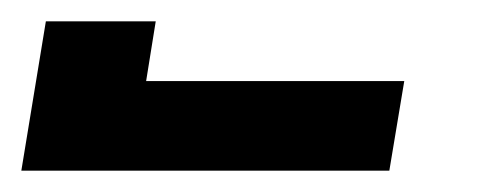

<svg xmlns="http://www.w3.org/2000/svg" viewBox="-449 -760 469 180"><path d="M-429 -600 -406 -740H-303L-312 -684H-70L-84 -600Z"/></svg>

Font: Iosevka Heavy Extended Oblique
Style: Regular
Weight: 900
Width: 7
Italic angle: -9°
Monospace: yes
Designer: Belleve Invis
Foundry: Belleve Invis
Version: Version 32.5.0; ttfautohint (v1.8.4)